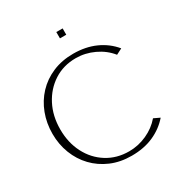

<svg xmlns="http://www.w3.org/2000/svg" viewBox="-199 -1011 1092 1158"><g transform="rotate(-30 346.5 -432.0)"><path d="M383 5Q304 5 240 -22.5Q176 -50 130 -98Q84 -146 59 -210.5Q34 -275 34 -348Q34 -422 58.5 -487Q83 -552 129 -601Q175 -650 239.5 -677.5Q304 -705 383 -705Q469 -705 537 -674.5Q605 -644 651 -588L610 -567Q570 -617 509 -645.5Q448 -674 383 -674Q297 -674 230.5 -631Q164 -588 126 -514.5Q88 -441 88 -348Q88 -256 125.5 -183Q163 -110 230 -68Q297 -26 383 -26Q447 -26 506.5 -53Q566 -80 606 -127L648 -107Q602 -54 535.5 -24.5Q469 5 383 5ZM361 -825V-869H405V-825Z"/></g></svg>

Font: Panamera Light
Style: Regular
Weight: 300
Designer: Bastien Sozeau
Foundry: NBR — Bastien Sozeau
Version: Version 3.002; ttfautohint (v1.8.4.7-5d5b);gftools[0.9.33]